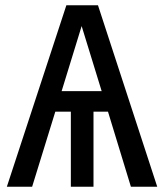

<svg xmlns="http://www.w3.org/2000/svg" viewBox="-20 -709 623 729"><path d="M577 0 352 -689H232L6 0H102L190 -285H249V0H335V-285H390L477 0ZM290 -610 366 -363H214Z"/></svg>

Font: Fira Sans
Style: Regular
Weight: 400
Designer: Carrois Corporate & Edenspiekermann AG
Foundry: Carrois Corporate GbR & Edenspiekermann AG
Version: Version 4.203